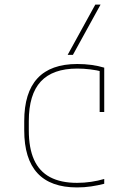

<svg xmlns="http://www.w3.org/2000/svg" viewBox="-20 -810 590 840"><path d="M317 10Q86 10 86 -240V-280Q86 -530 318 -530Q383 -530 436 -514V-320H416V-508L426 -497Q403 -503 374.5 -506.5Q346 -510 318 -510Q211 -510 158.5 -453.5Q106 -397 106 -280V-240Q106 -162 129 -111Q152 -60 199 -35Q246 -10 317 -10Q348 -10 378.5 -14.5Q409 -19 436 -27V-6Q409 1 379 5.5Q349 10 317 10ZM299 -570H276L397 -790H420Z"/></svg>

Font: M PLUS Code Latin SemiExpanded Thin
Style: Regular
Weight: 250
Width: 6
Designer: Coji Morishita
Foundry: UNDERFOREST DESIGN
Version: Version 1.002; ttfautohint (v1.8.3)